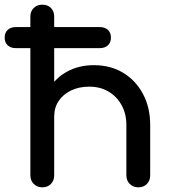

<svg xmlns="http://www.w3.org/2000/svg" viewBox="-20 -801 742 822"><path d="M572 1Q550 1 535.5 -13.5Q521 -28 521 -50V-266Q521 -314 500.5 -351Q480 -388 444.5 -409Q409 -430 362 -430Q318 -430 284 -413.5Q250 -397 231 -368.5Q212 -340 212 -302H159Q159 -367 187.5 -416.5Q216 -466 266.5 -494Q317 -522 382 -522Q453 -522 507 -489.5Q561 -457 592 -399Q623 -341 623 -266V-50Q623 -28 609 -13.5Q595 1 572 1ZM161 1Q139 1 124.5 -13.5Q110 -28 110 -50V-730Q110 -753 124.5 -767Q139 -781 161 -781Q184 -781 198 -767Q212 -753 212 -730V-50Q212 -28 198 -13.5Q184 1 161 1ZM47 -595Q26 -595 13 -607Q0 -619 0 -640Q0 -661 13 -673Q26 -685 47 -685H408Q429 -685 442 -673Q455 -661 455 -640Q455 -619 442 -607Q429 -595 408 -595Z"/></svg>

Font: Comfortaa
Style: Bold
Weight: 700
Designer: Johan Aakerlund
Foundry: Johan Aakerlund
Version: Version 3.104; ttfautohint (v1.8.1.43-b0c9)